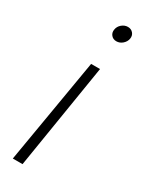

<svg xmlns="http://www.w3.org/2000/svg" viewBox="-193 -591 646 819"><g transform="rotate(30 130.0 -182.0)"><path d="M31.2 183.6 118.7 -333H162.6L79.1 183.6ZM163.1 -470.2Q147 -470.2 137.5 -481.7Q127.9 -493.2 130.9 -509.3Q133.3 -525.4 146.7 -536.9Q160.2 -548.3 176.3 -548.3Q192.4 -548.3 202.1 -536.9Q211.9 -525.4 209 -509.3Q206.1 -493.2 192.9 -481.7Q179.7 -470.2 163.1 -470.2Z"/></g></svg>

Font: Inter 18pt ExtraLight
Style: Italic
Weight: 250
Italic angle: -9.3988°
Designer: Rasmus Andersson
Foundry: rsms
Version: Version 4.001;git-66647c0bb